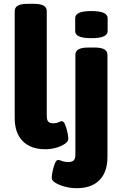

<svg xmlns="http://www.w3.org/2000/svg" viewBox="-20 -774 637 1006"><path d="M218 8Q141 8 99 -34.5Q57 -77 57 -156V-716Q57 -735 73.5 -744.5Q90 -754 126 -754H156Q192 -754 208.5 -744.5Q225 -735 225 -716V-168Q225 -145 233 -136.5Q241 -128 259 -128Q275 -128 286.5 -133.5Q298 -139 304 -139Q314 -139 321.5 -120.5Q329 -102 333.5 -80Q338 -58 338 -47Q338 -33 320 -20.5Q302 -8 274.5 0Q247 8 218 8ZM382 212Q350 212 320 204Q290 196 270.5 184Q251 172 251 158Q251 146 255.5 123.5Q260 101 267.5 82.5Q275 64 284 64Q292 64 305 69.5Q318 75 337 75Q357 75 366 66.5Q375 58 375 35V-487Q375 -506 391.5 -515.5Q408 -525 444 -525H474Q510 -525 526.5 -515.5Q543 -506 543 -487V48Q543 127 501.5 169.5Q460 212 382 212ZM459 -574Q414 -574 394 -583.5Q374 -593 374 -611V-679Q374 -697 394 -706.5Q414 -716 459 -716Q503 -716 523.5 -706.5Q544 -697 544 -679V-611Q544 -593 523.5 -583.5Q503 -574 459 -574Z"/></svg>

Font: Asap Semi Expanded ExtraBold
Style: Regular
Weight: 800
Width: 6
Designer: Pablo Cosgaya
Foundry: Omnibus-Type
Version: Version 3.001; ttfautohint (v1.8.4.7-5d5b)